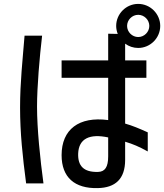

<svg xmlns="http://www.w3.org/2000/svg" viewBox="-20 -899 842 985"><path d="M689 -653C751 -653 802 -704 802 -766C802 -828 751 -879 689 -879C627 -879 576 -828 576 -766C576 -752 579 -738 584 -725L535 -726V-589H296V-500H535V-283C385 -303 296 -235 296 -103C296 11 363 69 482 66C571 64 622 20 622 -79V-172C662 -160 693 -147 738 -122V-220C696 -239 658 -255 622 -265V-500H731V-589H622V-675C641 -661 664 -653 689 -653ZM83 -347C83 -216 96 -96 114 42H203C186 -83 170 -238 170 -352C170 -454 183 -605 196 -716H106C96 -590 83 -478 83 -347ZM381 -111C384 -189 441 -214 535 -194V-97C535 -41 518 -18 483 -17C409 -15 379 -48 381 -111ZM632 -766C632 -797 658 -823 689 -823C720 -823 746 -797 746 -766C746 -735 720 -709 689 -709C658 -709 632 -735 632 -766Z"/></svg>

Font: コーポレート・ロゴ ver3 Medium
Style: Regular
Weight: 500
Designer: [KANA_main] LOGOTYPE.JP [Source Han Sans] Ryoko NISHIZUKA 西塚涼子 (kana, bopomofo & ideographs); Paul D. Hunt (Latin, Greek
Version: Version 12.001;FEAKit 1.0